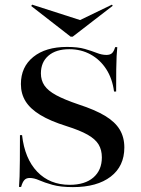

<svg xmlns="http://www.w3.org/2000/svg" viewBox="-20 -781 597 813"><path d="M288.7 11.3Q236.3 11.3 202 1.6Q167.7 -8.1 146 -17.7Q124.2 -27.4 105.6 -27.4Q91.1 -27.4 83.1 -18.5Q75 -9.7 69.4 10.5H60.5Q62.1 -8.1 62.9 -33.9Q63.7 -59.7 64.1 -101.2Q64.5 -142.7 64.5 -208.9H73.4Q84.7 -108.9 137.9 -53.6Q191.1 1.6 275 1.6Q339.5 1.6 375.4 -29.4Q411.3 -60.5 411.3 -114.5Q411.3 -146 397.6 -169Q383.9 -191.9 351.2 -210.5Q318.5 -229 262.1 -246.8Q192.7 -268.5 150.4 -294.4Q108.1 -320.2 88.3 -352Q68.5 -383.9 68.5 -425Q68.5 -497.6 121 -539.9Q173.4 -582.3 263.7 -582.3Q309.7 -582.3 339.1 -573.8Q368.5 -565.3 389.9 -556.9Q411.3 -548.4 430.6 -548.4Q446 -548.4 454 -555.6Q462.1 -562.9 467.7 -581.5H476.6Q475 -564.5 473.8 -543.1Q472.6 -521.8 472.2 -486.7Q471.8 -451.6 471.8 -393.5H462.9Q455.6 -448.4 429.8 -488.3Q404 -528.2 363.7 -550.4Q323.4 -572.6 273.4 -572.6Q216.9 -572.6 185.1 -545.2Q153.2 -517.7 153.2 -470.2Q153.2 -441.1 168.1 -419Q183.1 -396.8 218.1 -377.8Q253.2 -358.9 312.9 -338.7Q382.3 -316.1 424.6 -290.7Q466.9 -265.3 486.7 -232.7Q506.5 -200 506.5 -156.5Q506.5 -77.4 448.8 -33.1Q391.1 11.3 288.7 11.3ZM454 -761.3 457.3 -756.5 287.9 -625.8H279L112.1 -755.6L116.1 -761.3L339.5 -689.5L287.1 -680.6Z"/></svg>

Font: Playfair 144pt SemiExpanded SemiBold
Style: Regular
Weight: 600
Width: 6
Designer: Claus Eggers Sørensen
Foundry: Claus Eggers Sørensen
Version: Version 2.203